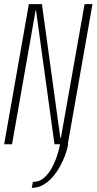

<svg xmlns="http://www.w3.org/2000/svg" viewBox="-42 -695 466 925"><path d="M111 210Q141 210 166.2 195.5Q191.5 181 211.8 157.5Q232 134 247.5 105.8Q263 77.5 272.8 50Q282.5 22.5 286.5 0H247.5Q243 24 233 55Q223 86 207 115Q191 144 168.8 162.8Q146.5 181.5 116.5 181.5ZM-22 0H16L129.5 -645H131.5L220.5 0H284.5L403.5 -675H365.5L251.5 -31.5H248.5L160 -675H97Z"/></svg>

Font: Anybody Condensed ExtraLight
Style: Italic
Weight: 250
Width: 3
Italic angle: -10°
Version: Version 1.113;gftools[0.9.25]